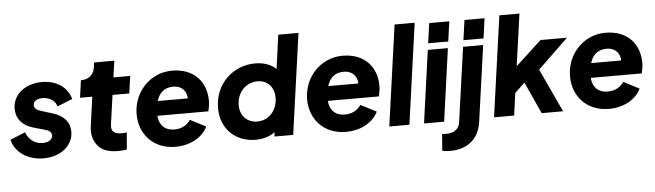

<svg xmlns="http://www.w3.org/2000/svg" viewBox="-55 -986 4905 1437"><g transform="rotate(-5 2397.5 -267.5)"><path d="M239 12C371 12 463 -67 463 -169C463 -240 419 -292 336 -317L252 -343C228 -350 200 -361 200 -390C200 -421 229 -438 270 -438C319 -438 367 -410 376 -366L491 -412C466 -503 384 -558 275 -558C149 -558 55 -482 55 -376C55 -303 100 -248 180 -225L271 -199C290 -194 317 -183 317 -154C317 -126 292 -103 243 -103C184 -103 140 -137 117 -194L4 -148C26 -52 121 12 239 12Z M798 6C818 6 845 5 865 0L876 -127C859 -124 849 -124 837 -124C773 -124 762 -152 762 -182C762 -189 763 -196 764 -203L794 -416H920L938 -546H812L830 -670H678L673 -634C665 -578 626 -546 570 -546H568L550 -416H642L612 -201C610 -188 609 -175 609 -163C609 -116 624 -77 653 -44C682 -11 731 6 798 6Z M1231 12C1340 12 1434 -39 1472 -119L1354 -180C1331 -143 1289 -118 1234 -118C1183 -118 1147 -138 1128 -178C1121 -193 1116 -211 1115 -231H1498C1505 -260 1509 -285 1509 -310C1509 -451 1419 -558 1253 -558C1088 -558 961 -422 961 -255C961 -106 1064 12 1231 12ZM1127 -341 1128 -343C1145 -400 1184 -438 1252 -438C1304 -438 1339 -410 1350 -366C1352 -358 1353 -350 1353 -341Z M1834 12C1871 12 1907 5 1940 -10C1954 -16 1967 -24 1978 -33L1974 0H2115L2221 -757H2069L2034 -502C2021 -515 2005 -526 1987 -535C1956 -550 1919 -558 1878 -558C1715 -558 1572 -435 1572 -247C1572 -95 1678 12 1834 12ZM1856 -123C1780 -123 1728 -178 1728 -256C1728 -351 1794 -423 1884 -423C1959 -423 2008 -367 2008 -291C2008 -197 1947 -123 1856 -123Z M2512 12C2621 12 2715 -39 2753 -119L2635 -180C2612 -143 2570 -118 2515 -118C2464 -118 2428 -138 2409 -178C2402 -193 2397 -211 2396 -231H2779C2786 -260 2790 -285 2790 -310C2790 -451 2700 -558 2534 -558C2369 -558 2242 -422 2242 -255C2242 -106 2345 12 2512 12ZM2408 -341 2409 -343C2426 -400 2465 -438 2533 -438C2585 -438 2620 -410 2631 -366C2633 -358 2634 -350 2634 -341Z M2988 0 3094 -757H2943L2837 0Z M3332 -595 3353 -745H3202L3181 -595ZM3249 0 3325 -546H3174L3098 0Z M3597 -595 3618 -745H3467L3446 -595ZM3273 222C3405 222 3492 153 3510 24L3590 -546H3439L3360 16C3353 64 3317 92 3256 92C3248 92 3237 91 3226 90L3216 216C3229 219 3249 222 3273 222Z M3775 0 3798 -168 3873 -239 3982 0H4143L3991 -326L4220 -546H4021L3826 -366L3881 -757H3730L3624 0Z M4487 12C4596 12 4690 -39 4728 -119L4610 -180C4587 -143 4545 -118 4490 -118C4439 -118 4403 -138 4384 -178C4377 -193 4372 -211 4371 -231H4754C4761 -260 4765 -285 4765 -310C4765 -451 4675 -558 4509 -558C4344 -558 4217 -422 4217 -255C4217 -106 4320 12 4487 12ZM4383 -341 4384 -343C4401 -400 4440 -438 4508 -438C4560 -438 4595 -410 4606 -366C4608 -358 4609 -350 4609 -341Z"/></g></svg>

Font: Plus Jakarta Sans ExtraBold
Style: Italic
Weight: 800
Italic angle: -8°
Designer: Gumpita Rahayu
Foundry: Tokotype
Version: Version 2.071;gftools[0.9.30]